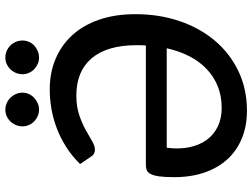

<svg xmlns="http://www.w3.org/2000/svg" viewBox="-133 -803 944 718"><g transform="rotate(-90 339.0 -444.0)"><path d="M145.5 -292.5Q139.5 -246.5 147.2 -208.8Q155 -171 174.2 -144Q193.5 -117 224 -102Q254.5 -87 294.5 -87Q338.5 -87 374.8 -101.5Q411 -116 439.2 -142.5Q467.5 -169 487.2 -207Q507 -245 517.5 -292.5ZM84.5 -616.5Q115 -647.5 149.2 -669Q183.5 -690.5 219.2 -704Q255 -717.5 291.8 -723.8Q328.5 -730 364 -730Q425.5 -730 477 -708.5Q528.5 -687 566 -646.2Q603.5 -605.5 624.2 -545.8Q645 -486 645 -409.5Q645 -320.5 619 -244.2Q593 -168 545.5 -112Q498 -56 431.5 -24.2Q365 7.5 284 7.5Q227.5 7.5 181.8 -11Q136 -29.5 103.5 -64.5Q71 -99.5 53.2 -150.2Q35.5 -201 35.5 -265Q35.5 -300 38.5 -321Q41.5 -342 47.5 -353Q53.5 -364 62 -367.2Q70.5 -370.5 81.5 -370.5H528Q528.5 -379 528.8 -387.8Q529 -396.5 529 -405Q529 -515.5 480.2 -573Q431.5 -630.5 341 -630.5Q299.5 -630.5 268 -619.8Q236.5 -609 212.5 -595.8Q188.5 -582.5 170.5 -571.8Q152.5 -561 138.5 -561Q121.5 -561 113.5 -574ZM351.5 -832Q351.5 -819 346.2 -807.8Q341 -796.5 332.2 -788.2Q323.5 -780 312 -775Q300.5 -770 287.5 -770Q275 -770 263.8 -775Q252.5 -780 244 -788.2Q235.5 -796.5 230.5 -807.8Q225.5 -819 225.5 -832Q225.5 -845 230.5 -856.8Q235.5 -868.5 244 -877.2Q252.5 -886 263.8 -891Q275 -896 287.5 -896Q300.5 -896 312 -891Q323.5 -886 332.2 -877.2Q341 -868.5 346.2 -856.8Q351.5 -845 351.5 -832ZM546.5 -832Q546.5 -819 541.5 -807.8Q536.5 -796.5 527.8 -788.2Q519 -780 507.5 -775Q496 -770 483 -770Q470 -770 458.8 -775Q447.5 -780 439 -788.2Q430.5 -796.5 425.5 -807.8Q420.5 -819 420.5 -832Q420.5 -845 425.5 -856.8Q430.5 -868.5 439 -877.2Q447.5 -886 458.8 -891Q470 -896 483 -896Q496 -896 507.5 -891Q519 -886 527.8 -877.2Q536.5 -868.5 541.5 -856.8Q546.5 -845 546.5 -832Z"/></g></svg>

Font: Lato SemiBold
Style: Italic
Weight: 600
Italic angle: -7°
Designer: Lukasz Dziedzic with Adam Twardoch and Botio Nikoltchev
Foundry: tyPoland Lukasz Dziedzic
Version: Version 2.015; 2015-08-06; http://www.latofonts.com/